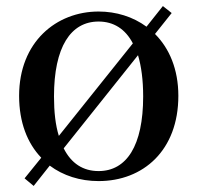

<svg xmlns="http://www.w3.org/2000/svg" viewBox="-20 -581 652 633"><path d="M305 16C452 16 568 -85 568 -265C568 -353 538 -422 491 -469L546 -538L517 -561L463 -493C418 -526 363 -543 305 -543C166 -543 43 -443 43 -265C43 -178 70 -109 116 -61L61 7L91 32L144 -35C188 -2 244 16 305 16ZM174 -133C163 -168 158 -212 158 -263C158 -426 213 -510 305 -510C354 -510 393 -486 418 -438ZM305 -17C254 -17 215 -42 190 -92L435 -399C446 -362 452 -317 452 -263C452 -100 397 -17 305 -17Z"/></svg>

Font: Noto Serif CJK SC SemiBold
Style: Regular
Weight: 600
Designer: Ryoko NISHIZUKA 西塚涼子 (kana & ideographs); Frank Grießhammer (Latin, Greek & Cyrillic); Wenlong ZHANG 张文龙 (bopomofo); San
Foundry: Adobe
Version: Version 2.001;hotconv 1.1.0;makeotfexe 2.6.0